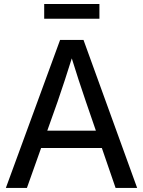

<svg xmlns="http://www.w3.org/2000/svg" viewBox="-20 -924 703 944"><path d="M8.8 0 275.4 -727.5H390.6L654.3 0H548.3L402.3 -424.3Q385.7 -472.2 366.5 -531.2Q347.2 -590.3 318.8 -681.6H347.2Q318.4 -590.3 299.1 -531.2Q279.8 -472.2 263.2 -424.3L112.3 0ZM151.4 -196.3V-281.7H511.7V-196.3ZM468.8 -904.3V-832H197.3V-904.3Z"/></svg>

Font: Inter Cardless Display
Style: Regular
Weight: 400
Designer: Rasmus Andersson
Foundry: rsms
Version: Version 4.001;git-9221beed3